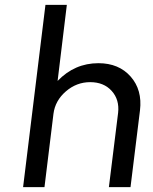

<svg xmlns="http://www.w3.org/2000/svg" viewBox="-20 -770 628 790"><path d="M385 -510Q469 -510 517.5 -455Q566 -400 556 -316L517 0H428L466 -306Q472 -360 439.5 -396Q407 -432 351 -432Q295 -432 251 -394Q207 -356 200 -302L163 0H75L167 -750H255L217 -437Q287 -510 385 -510Z"/></svg>

Font: Orkney
Style: Italic
Weight: 400
Italic angle: -7°
Designer: Samuel Oakes and Alfredo Marco Pradil
Foundry: Alfredo Marco Pradil
Version: 1.0; ttfautohint (v1.5)